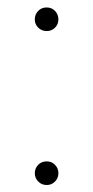

<svg xmlns="http://www.w3.org/2000/svg" viewBox="-20 -499 256 528"><path d="M108.4 -413.6Q94.7 -413.6 85.2 -422.9Q75.7 -432.1 75.7 -445.8Q75.7 -459.5 85 -469Q94.2 -478.5 108.4 -478.5Q122.1 -478.5 131.3 -469Q140.6 -459.5 140.6 -445.8Q140.6 -432.1 131.3 -422.9Q122.1 -413.6 108.4 -413.6ZM108.4 9.8Q94.7 9.8 85.2 0.2Q75.7 -9.3 75.7 -22.9Q75.7 -36.1 85 -45.7Q94.2 -55.2 108.4 -55.2Q122.1 -55.2 131.3 -45.7Q140.6 -36.1 140.6 -22.9Q140.6 -9.3 131.3 0.2Q122.1 9.8 108.4 9.8Z"/></svg>

Font: Kumbh Sans ExtraLight
Style: Regular
Weight: 250
Version: Version 1.005